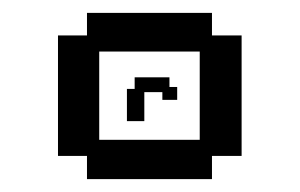

<svg xmlns="http://www.w3.org/2000/svg" viewBox="-20 -634 465 298"><path d="M115 -356V-392H70V-579H115V-614H309V-579H355V-392H309V-356ZM134 -417H290V-554H134ZM177 -446V-496H189V-514H243V-499H255V-479H232V-491H204V-446Z"/></svg>

Font: Pixelify Sans Medium
Style: Regular
Weight: 500
Designer: Stefie Justprince
Foundry: Typecalism Foundryline
Version: Version 1.000;February 13, 2025;FontCreator 15.0.0.3015 64-b